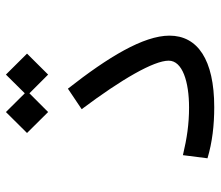

<svg xmlns="http://www.w3.org/2000/svg" viewBox="-66 -650 719 626"><g transform="rotate(-90 293.0 -337.5)"><path d="M255.9 2C411.6 2 489.3 -52.7 489.3 -144C489.3 -228.5 419.4 -343.8 316.4 -475.1L249.5 -430.2C347.7 -299.3 407.7 -194.8 407.7 -146.5C407.7 -101.6 338.9 -80.1 254.9 -80.1C201.2 -80.1 155.3 -86.9 99.6 -100.1L89.4 -20C141.6 -4.4 197.3 2 255.9 2ZM362.3 -539.6 430.7 -608.4 362.3 -677.2 301.3 -615.7 240.2 -677.2 171.9 -608.4 240.2 -539.6 301.3 -600.6Z"/></g></svg>

Font: Cascadia Mono PL SemiLight
Style: Regular
Weight: 350
Monospace: yes
Designer: Aaron Bell
Foundry: Saja Typeworks
Version: Version 2404.023